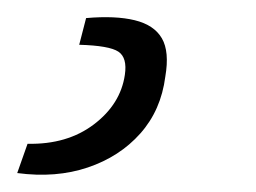

<svg xmlns="http://www.w3.org/2000/svg" viewBox="-48 24 297 223"><path d="M52 45Q86 42 108.5 47.5Q131 53 140 68.5Q149 84 144 113Q139 152 115 179Q91 206 54 218.5Q17 231 -28 225L-16 191Q30 192 61 168.5Q92 145 97 111Q100 91 89.5 84Q79 77 44 76Z"/></svg>

Font: Exo 2 Light
Style: Italic
Weight: 300
Italic angle: -8°
Designer: Natanael Gama
Foundry: Natanael Gama
Version: Version 2.010